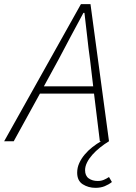

<svg xmlns="http://www.w3.org/2000/svg" viewBox="-32 -679 652 923"><path d="M427 224Q393 224 366 207Q339 190 339 151Q339 127 349 105Q359 83 375.5 63.5Q392 44 412.5 28Q433 12 454 0H448L420 -229H160L34 0H-12L357 -659H403L492 0Q469 14 448.5 30.5Q428 47 412 65Q396 83 386.5 102Q377 121 377 139Q377 166 394.5 178.5Q412 191 438 191Q454 191 467 185.5Q480 180 492 172L506 196Q491 208 471.5 216Q452 224 427 224ZM250 -394 179 -264H416L401 -391Q393 -447 387 -504.5Q381 -562 374 -617H369Q337 -559 309 -505.5Q281 -452 250 -394Z"/></svg>

Font: Source Code Pro Light
Style: Italic
Weight: 300
Italic angle: -11°
Monospace: yes
Designer: Paul D. Hunt, Teo Tuominen
Foundry: Adobe Systems Incorporated
Version: Version 1.050;PS 1.000;hotconv 16.6.51;makeotf.lib2.5.65220